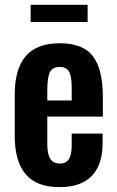

<svg xmlns="http://www.w3.org/2000/svg" viewBox="-20 -766 486 795"><path d="M106.9 -674.8V-746.1H342.8V-674.8ZM227.1 8.8Q131.3 8.8 86.2 -44.7Q41 -98.1 41 -203.1V-375Q41 -480.5 86.7 -533.7Q132.3 -586.9 227.1 -586.9Q325.2 -586.9 365.5 -532.2Q405.8 -477.5 405.8 -366.2V-283.2H175.8V-168.9Q175.8 -127 188.5 -107.9Q201.2 -88.9 228 -88.9Q253.9 -88.9 265.4 -107.4Q276.9 -126 276.9 -164.1V-212.9H404.8V-172.9Q404.8 -84 360.1 -37.6Q315.4 8.8 227.1 8.8ZM175.8 -350.1H276.9V-404.8Q276.9 -449.7 265.9 -469.2Q254.9 -488.8 227.1 -488.8Q198.2 -488.8 187 -467.8Q175.8 -446.8 175.8 -390.1Z"/></svg>

Font: Oswald Medium
Style: Regular
Weight: 500
Designer: Vernon Adams
Foundry: Vernon Adams
Version: Version 4.103